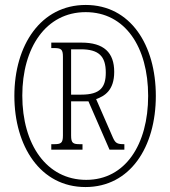

<svg xmlns="http://www.w3.org/2000/svg" viewBox="-20 -745 688 775"><path d="M325 10C505 10 609 -151 609 -358C609 -563 507 -725 326 -725C145 -725 38 -563 38 -358C38 -156 142 10 325 10ZM328 -19C168 -19 70 -162 70 -359C70 -552 165 -696 326 -696C485 -696 578 -555 578 -358C578 -162 486 -19 328 -19ZM187 -141H313V-163H303C275 -163 267 -167 267 -198V-336H337L422 -141H482V-163C453 -163 446 -167 436 -189L368 -345C402 -357 441 -380 441 -455C441 -533 399 -573 309 -573H187V-551H197C226 -551 234 -547 234 -516V-198C234 -167 226 -163 197 -163H187ZM308 -363H267V-546H306C379 -546 407 -518 407 -452C407 -393 385 -363 308 -363Z"/></svg>

Font: Noto Serif Lao ExtraCondensed ExtraLight
Style: Regular
Weight: 200
Width: 2
Designer: Monotype Design Team
Foundry: Monotype Imaging Inc.
Version: Version 2.003